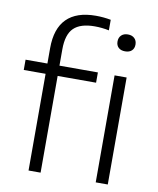

<svg xmlns="http://www.w3.org/2000/svg" viewBox="-90 -888 787 957"><g transform="rotate(10 304.0 -409.0)"><path d="M317.5 -818Q356 -818 393.5 -811V-757.5Q357.5 -765 321 -765Q249 -765 215.2 -732.2Q181.5 -699.5 181.5 -624V-541.5H376V-489.5H181.5V0H120.5V-489.5H10V-541.5H120.5V-619.5Q120.5 -718.5 170.2 -768.2Q220 -818 317.5 -818ZM536.5 -710.5Q536.5 -691 524.5 -679.8Q512.5 -668.5 491 -668.5Q469.5 -668.5 457.5 -679.8Q445.5 -691 445.5 -710.5Q445.5 -730.5 457.8 -742.2Q470 -754 491 -754Q512 -754 524.2 -742.2Q536.5 -730.5 536.5 -710.5ZM460.5 0V-541.5H521.5V0Z"/></g></svg>

Font: Encode Sans Semi Expanded Light
Style: Regular
Weight: 300
Width: 6
Designer: Multiple Designers
Foundry: Impallari Type
Version: Version 2.000